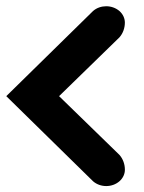

<svg xmlns="http://www.w3.org/2000/svg" viewBox="-31 -671 469 624"><path d="M314.2 -650.7C298.7 -650.7 283.2 -645.6 271.4 -635.2L-10.6 -358.5L271.4 -81.9C283.3 -71.5 298.8 -66.3 314.3 -66.3C329.8 -66.3 345.3 -71.5 357.2 -81.9C369 -92.3 374.9 -105.9 374.9 -119.4C374.9 -136.9 369 -154.3 357.2 -167.6L161 -358.5L357.1 -549.5C368.9 -562.8 374.8 -580.2 374.8 -597.6C374.8 -611.2 368.9 -624.8 357.1 -635.2C345.2 -645.5 329.7 -650.7 314.2 -650.7Z"/></svg>

Font: Cactron
Style: Bold
Weight: 900
Version: Version 1.0